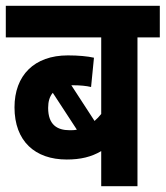

<svg xmlns="http://www.w3.org/2000/svg" viewBox="-20 -642 571 662"><path d="M531 -513V-622H0V-513H329V-249C322 -240 314 -232 306 -225L226 -348C229 -348 231 -348 233 -348C256 -348 278 -346 294 -342L304 -443C282 -448 250 -451 214 -451C98 -451 30 -382 30 -272C30 -155 101 -92 210 -92C258 -92 295 -101 329 -121V0H454V-513ZM146 -270C146 -292 151 -309 162 -322L245 -195C237 -193 229 -193 220 -193C177 -193 146 -212 146 -270Z"/></svg>

Font: Noto Sans Devanagari Condensed
Style: Bold
Weight: 700
Width: 3
Designer: Jelle Bosma - Monotype Design Team
Foundry: Monotype Imaging Inc.
Version: Version 2.004